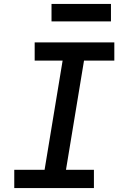

<svg xmlns="http://www.w3.org/2000/svg" viewBox="-20 -949 640 969"><path d="M52 0V-92H205L296 -643H155V-735H557V-643H404L313 -92H454V0ZM240 -841V-929H540V-841Z"/></svg>

Font: Iosevka Curly SmBdExObl
Style: Regular
Weight: 600
Width: 7
Italic angle: -9°
Monospace: yes
Designer: Belleve Invis
Foundry: Belleve Invis
Version: Version 11.1.0; ttfautohint (v1.8.3)